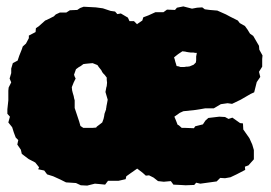

<svg xmlns="http://www.w3.org/2000/svg" viewBox="-20 -549 847 599"><path d="M252 30 232 29 217 22 186 20 168 11 146 1 127 -5 118 -17 99 -21 102 -27 90 -42 69 -53 48 -69 45 -82 34 -98 37 -112 29 -120 23 -136 18 -152 6 -167 11 -185 3 -194V-208L6 -236V-266L7 -276L15 -292L10 -304L15 -321V-335L20 -352L35 -360L40 -375L48 -395L51 -404L61 -413L70 -430V-438L91 -449L92 -461L102 -468L121 -485L126 -487L148 -498L154 -504L167 -510H187L198 -517L221 -518L230 -524L241 -528L279 -526L301 -523L325 -515L339 -513L346 -505L357 -507L379 -494L384 -483H398L408 -473V-474L424 -485L427 -495L443 -501L465 -511H490L501 -519L526 -518L532 -525L552 -529L579 -522L595 -525L611 -526L619 -520L634 -518L658 -516L685 -504L698 -497L722 -485L728 -477L744 -468L752 -457L760 -444L770 -437L788 -406L789 -394L799 -376L798 -365V-341L788 -325L792 -309L781 -293L773 -261L762 -256L731 -238L704 -225L690 -227L669 -224L647 -211H620L603 -208L590 -206L552 -202L541 -197L524 -185L529 -173L534 -160L538 -158L547 -150H559L585 -149L589 -155L613 -161L621 -173L630 -181L664 -185L682 -184L693 -178L705 -182L729 -165L738 -164L739 -145L758 -118L767 -98L772 -81V-52L755 -33L744 -29L745 -19L718 -5L699 4L682 7L667 6L656 17L627 21L605 24L592 21L586 28L559 29L542 28L521 27L513 16L491 18L473 16L459 5L445 -2L435 -1L425 -10L408 -23L388 -9L374 1L372 10L350 15H317L308 27L288 25L276 24ZM543 -340H555L561 -341H565L572 -342L579 -345L584 -347L591 -354L592 -361V-373L593 -378L594 -384H589L584 -385H576L568 -386L562 -387L558 -388L549 -389L537 -381L533 -378L523 -370L525 -364L527 -356L529 -350L531 -343L537 -342ZM240 -150H268L280 -151L282 -154L290 -160L299 -167L303 -178L305 -187L306 -194L311 -208V-211L312 -215V-217L314 -227L316 -238L309 -262L312 -278L313 -280V-281L314 -291L313 -300V-307L306 -316L302 -320L299 -324L296 -330L288 -340L284 -346L269 -352L257 -351L247 -350L240 -349L232 -343L225 -339L217 -333L211 -316L213 -310L216 -304L210 -292L204 -277L205 -267L207 -259L210 -249L211 -243L213 -236V-212L227 -170L231 -156Z"/></svg>

Font: Winky Rough Black
Style: Regular
Weight: 900
Designer: Simon Atzbach
Foundry: typofactur
Version: Version 1.206; ttfautohint (v1.8.4.7-5d5b)